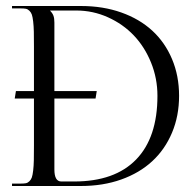

<svg xmlns="http://www.w3.org/2000/svg" viewBox="-20 -619 642 639"><path d="M20 0ZM20 0V-8H49Q59.8 -8 66.1 -9.2Q72.5 -10.5 77.9 -15.8Q83.2 -21 85.9 -28.4Q88.5 -35.8 90.4 -51.5Q92.2 -67.2 92.6 -85.8Q93 -104.2 93 -135V-291H29L33 -316H93V-464Q93 -494.8 92.6 -513.2Q92.2 -531.8 90.4 -547.5Q88.5 -563.2 85.9 -570.6Q83.2 -578 77.9 -583.2Q72.5 -588.5 66.1 -589.8Q59.8 -591 49 -591H20V-599H250Q322.8 -599 383.5 -577.5Q444.2 -556 486.6 -517.1Q529 -478.2 552.5 -422.5Q576 -366.8 576 -300Q576 -233.2 552.5 -177.4Q529 -121.5 486.6 -82.4Q444.2 -43.2 383.5 -21.6Q322.8 0 250 0ZM184 -15H227Q362 -15 433 -88.1Q504 -161.2 504 -300Q504 -358 482.8 -410.5Q461.5 -463 425.4 -501Q389.2 -539 339.2 -561.5Q289.2 -584 234 -584H147V-583Q154.8 -575.2 157.9 -566.6Q161 -558 161 -544V-316H302L298 -291H161V-55Q161 -15 184 -15Z"/></svg>

Font: FogtwoNo5
Style: Regular
Weight: 400
Designer: gluk (gluksza@wp.pl)
Foundry: gluk (gluksza@wp.pl)
Version: Version 0.87